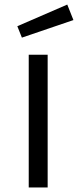

<svg xmlns="http://www.w3.org/2000/svg" viewBox="-20 -822 342 842"><path d="M275 -802 302 -734 76 -657 56 -707ZM106 0V-582H189V0Z"/></svg>

Font: Ruda
Style: Regular
Weight: 400
Designer: Mariela Monsalve, Angelina Sanchez
Foundry: Mariela Monsalve, Angelina Sanchez
Version: Version 1.002